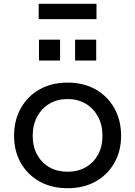

<svg xmlns="http://www.w3.org/2000/svg" viewBox="-20 -980 711 1010"><path d="M335.5 10Q251.5 10 188.2 -25.2Q125 -60.5 89.5 -122.8Q54 -185 54 -266Q54 -347.5 89.5 -410.8Q125 -474 188.2 -509.8Q251.5 -545.5 335.5 -545.5Q419.5 -545.5 482.8 -509.8Q546 -474 581.5 -410.8Q617 -347.5 617 -266Q617 -185 581.5 -122.8Q546 -60.5 482.8 -25.2Q419.5 10 335.5 10ZM335.5 -76.5Q389.5 -76.5 430.8 -100Q472 -123.5 495.5 -166Q519 -208.5 519 -266Q519 -323 495.5 -366.5Q472 -410 430.8 -434.5Q389.5 -459 335.5 -459Q281.5 -459 240.2 -434.5Q199 -410 175.5 -366.5Q152 -323 152 -266Q152 -208.5 175.5 -166Q199 -123.5 240.2 -100Q281.5 -76.5 335.5 -76.5ZM185 -771.5H296V-661.5H185ZM375 -771.5H486V-661.5H375ZM487.5 -960V-879.5H183.5V-960Z"/></svg>

Font: Hepta Slab ExtraLight Medium
Style: Regular
Weight: 500
Version: Version 1.100